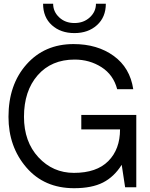

<svg xmlns="http://www.w3.org/2000/svg" viewBox="-20 -991 795 1016"><path d="M208 -971.2H261.2Q261.2 -929.2 293.2 -899.2Q325.2 -869.1 374 -869.1Q422.9 -869.1 455.3 -899.2Q487.8 -929.2 487.8 -971.2H540Q540 -900.4 493.4 -858.2Q446.8 -815.9 373.8 -815.9Q300.8 -815.9 254.4 -857.9Q208 -899.9 208 -971.2ZM701.2 -382.8V-301.8V0H642.1L624 -119.1Q584 -55.2 524.9 -25.1Q465.8 4.9 372.1 4.9Q213.9 4.9 119.4 -105Q24.9 -214.8 24.9 -373Q24.9 -543 120.4 -650.4Q215.8 -757.8 369.1 -757.8Q495.1 -757.8 581.5 -695.3Q668 -632.8 685.1 -519H600.1Q580.1 -595.2 517.1 -635.5Q454.1 -675.8 375 -675.8Q252 -675.8 179.4 -592.8Q106.9 -509.8 106.9 -373Q106.9 -241.2 183.3 -158.7Q259.8 -76.2 371.1 -76.2Q491.2 -76.2 553.2 -138.7Q615.2 -201.2 615.2 -306.2H410.2V-382.8Z"/></svg>

Font: ø
Style: ø
Weight: 400
Designer: Samuel Oakes
Foundry: Samuel Oakes
Version: Version 1.000;PS 001.000;hotconv 1.0.88;makeotf.lib2.5.64775